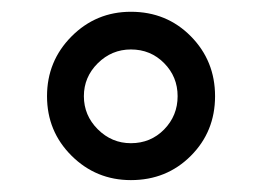

<svg xmlns="http://www.w3.org/2000/svg" viewBox="-20 -718 440 323"><path d="M200.2 -415Q141.6 -415 100.3 -456.1Q59.1 -497.1 59.1 -556.2Q59.1 -615.2 100.3 -656.7Q141.6 -698.2 200.2 -698.2Q260.3 -698.2 301 -657Q341.8 -615.7 341.8 -556.2Q341.8 -496.6 301 -455.8Q260.3 -415 200.2 -415ZM200.2 -477.1Q233.4 -477.1 256.1 -500.2Q278.8 -523.4 278.8 -556.2Q278.8 -588.9 256.1 -611.8Q233.4 -634.8 200.2 -634.8Q168 -634.8 144.5 -611.6Q121.1 -588.4 121.1 -556.2Q121.1 -523.9 144.5 -500.5Q168 -477.1 200.2 -477.1Z"/></svg>

Font: Archivo Medium
Style: Regular
Weight: 500
Designer: Hector Gatti
Foundry: Omnibus-Type
Version: Version 2.001